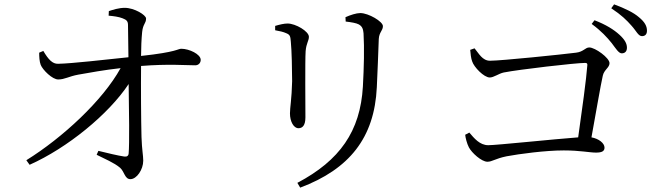

<svg xmlns="http://www.w3.org/2000/svg" viewBox="-20 -806 3020 882"><path d="M116 -49C289 -126 479 -281 571 -420C573 -300 575 -143 571 -101C570 -90 563 -85 550 -87C523 -91 472 -103 432 -113L424 -95C459 -77 504 -59 532 -35C552 -17 553 17 579 17C608 17 638 -27 638 -68C638 -93 632 -116 630 -177C628 -251 627 -410 628 -503C755 -513 832 -506 877 -506C892 -506 902 -517 902 -531C902 -557 849 -582 813 -582C796 -582 795 -567 628 -549C628 -585 630 -630 633 -659C637 -697 651 -698 651 -721C651 -737 597 -770 553 -770C526 -770 498 -761 480 -755L479 -734C502 -732 525 -729 543 -722C561 -715 568 -709 568 -691L570 -543C464 -532 309 -514 247 -513C221 -512 202 -533 179 -572L160 -564C160 -547 161 -523 167 -508C176 -485 221 -440 248 -441C277 -441 296 -455 339 -463C390 -472 461 -485 534 -493C452 -344 267 -173 101 -70Z M1359 56C1585 -29 1700 -173 1711 -405C1714 -467 1718 -568 1720 -627C1722 -659 1739 -665 1739 -686C1739 -707 1673 -746 1635 -746C1617 -746 1589 -737 1567 -727L1568 -707C1594 -704 1617 -700 1628 -694C1646 -684 1648 -670 1650 -653C1654 -584 1652 -499 1647 -408C1635 -203 1541 -69 1346 34ZM1244 -667C1265 -663 1281 -660 1296 -653C1313 -646 1314 -638 1316 -614C1320 -577 1322 -479 1322 -433C1320 -351 1312 -312 1312 -285C1312 -248 1329 -217 1351 -217C1369 -217 1383 -229 1383 -267C1383 -308 1381 -528 1384 -571C1387 -608 1399 -618 1399 -637C1399 -662 1338 -698 1301 -698C1285 -698 1264 -693 1244 -687Z M2790 -608C2809 -583 2822 -561 2836 -561C2851 -561 2860 -570 2860 -587C2860 -606 2850 -624 2826 -646C2800 -670 2763 -693 2711 -713L2698 -696C2742 -664 2769 -634 2790 -608ZM2881 -688C2903 -664 2912 -640 2929 -640C2944 -640 2952 -649 2952 -665C2952 -686 2942 -705 2915 -727C2891 -748 2852 -767 2801 -786L2788 -768C2835 -737 2859 -713 2881 -688ZM2117 -187C2118 -174 2125 -146 2134 -129C2147 -104 2192 -63 2219 -63C2241 -63 2254 -77 2307 -88C2366 -99 2485 -115 2570 -115C2645 -115 2688 -105 2718 -105C2746 -105 2757 -112 2757 -128C2757 -148 2731 -169 2697 -175C2718 -290 2739 -414 2749 -458C2755 -486 2780 -495 2780 -516C2780 -540 2714 -588 2687 -588C2668 -588 2661 -568 2626 -564C2564 -556 2282 -527 2231 -527C2196 -527 2180 -560 2160 -584L2140 -577C2141 -562 2144 -536 2149 -524C2157 -498 2203 -450 2230 -450C2248 -450 2271 -468 2294 -473C2365 -487 2625 -517 2668 -517C2676 -517 2679 -514 2678 -506C2674 -448 2653 -294 2636 -175C2526 -167 2261 -139 2223 -139C2184 -139 2158 -171 2136 -197Z"/></svg>

Font: Noto Serif CJK KR
Style: Regular
Weight: 400
Designer: Ryoko NISHIZUKA 西塚涼子 (kana & ideographs); Frank Grießhammer (Latin, Greek & Cyrillic); Wenlong ZHANG 张文龙 (bopomofo); San
Foundry: Adobe
Version: Version 2.001;hotconv 1.1.0;makeotfexe 2.6.0